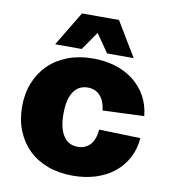

<svg xmlns="http://www.w3.org/2000/svg" viewBox="-85 -825 804 910"><g transform="rotate(10 317.0 -370.5)"><path d="M325 12Q259 12 205 -8Q151 -28 113 -65Q75 -102 54 -154Q33 -206 33 -270Q33 -333 54 -385Q75 -437 113 -474Q151 -511 205 -531.5Q259 -552 325 -552Q384 -552 434 -536.5Q484 -521 521.5 -491.5Q559 -462 582.5 -420Q606 -378 611 -325L412 -317Q406 -365 383 -388.5Q360 -412 325 -412Q280 -412 256 -375.5Q232 -339 232 -270Q232 -201 256 -164Q280 -127 325 -127Q361 -127 384 -150.5Q407 -174 412 -225L611 -219Q607 -166 584 -123Q561 -80 523.5 -50Q486 -20 435.5 -4Q385 12 325 12ZM136 -587 236 -753H414L514 -587H386L325 -675L264 -587Z"/></g></svg>

Font: Geist Black
Style: Regular
Weight: 400
Designer: Basement.studio, Andrés Briganti, Mateo Zaragoza
Foundry: Basement.studio, Vercel, Andrés Briganti, Guido Ferreyra, Mateo Zaragoza
Version: Version 1.401